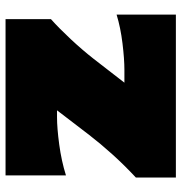

<svg xmlns="http://www.w3.org/2000/svg" viewBox="-2 -624 626 661"><g transform="rotate(-90 310.5 -293.0)"><path d="M30.3 0V-137.7Q73.7 -178.2 110.6 -219.2Q147.5 -260.3 176.8 -298.3L261.7 -409.2H237.8Q200.7 -409.2 144 -401.6Q87.4 -394 37.6 -378.4V-586.4H575.7V-430.2Q544.4 -402.3 506.8 -362.1Q469.2 -321.8 439 -283.2L356.9 -177.2H400.9Q438 -177.2 492.2 -183.8Q546.4 -190.4 591.3 -204.1V0Z"/></g></svg>

Font: Pinar-FD Black
Style: Regular
Weight: 900
Designer: Amin Abedi
Version: Version 3.000